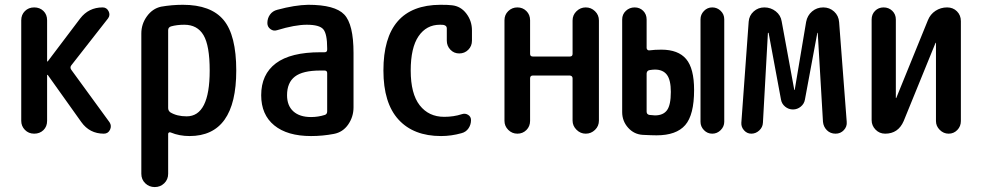

<svg xmlns="http://www.w3.org/2000/svg" viewBox="-20 -550 4040 790"><path d="M67.4 -52.7V-466.8Q67.4 -489.3 82.5 -504.4Q97.7 -519.5 120.6 -519.5Q143.6 -519.5 158.7 -504.9Q173.8 -490.2 173.8 -466.8V-297.9Q173.8 -296.9 174.8 -296.9L176.8 -297.9L309.6 -473.6Q344.7 -519.5 402.3 -519.5Q418.9 -519.5 426.8 -503.9Q434.6 -488.3 424.8 -474.6L273.4 -281.2Q266.6 -272.5 273.4 -262.7L430.7 -46.9Q440.4 -32.2 432.6 -16.1Q424.8 0 407.2 0Q348.6 0 314.5 -47.9L176.8 -241.2Q175.8 -242.2 174.8 -242.2Q173.8 -242.2 173.8 -241.2V-52.7Q173.8 -29.3 158.7 -14.6Q143.6 0 120.6 0Q97.7 0 82.5 -15.6Q67.4 -31.2 67.4 -52.7Z M671.9 -425.8V-105.5Q671.9 -94.7 680.7 -87.9Q708 -71.3 748 -71.3Q842.8 -71.3 842.8 -259.8Q842.8 -362.3 817.4 -405.3Q792 -448.2 738.3 -448.2Q708 -448.2 683.6 -441.4Q671.9 -437.5 671.9 -425.8ZM561.5 165V-412.1Q561.5 -451.2 584.5 -482.9Q607.4 -514.6 642.6 -522.5Q687.5 -530.3 732.4 -530.3Q847.7 -530.3 899.9 -467.8Q952.1 -405.3 952.1 -259.8Q952.1 9.8 759.8 9.8Q717.8 9.8 682.6 -4.9Q678.7 -6.8 675.3 -4.9Q671.9 -2.9 671.9 1V165Q671.9 188.5 655.8 204.1Q639.6 219.7 616.7 219.7Q593.8 219.7 577.6 204.1Q561.5 188.5 561.5 165Z M1297.9 -259.8Q1225.6 -259.8 1193.4 -234.9Q1161.1 -210 1161.1 -158.2Q1161.1 -115.2 1187 -91.8Q1212.9 -68.4 1259.8 -68.4Q1289.1 -68.4 1316.4 -77.1Q1326.2 -80.1 1326.2 -91.8V-249Q1326.2 -259.8 1315.4 -259.8ZM1259.8 9.8Q1162.1 9.8 1108.4 -34.2Q1054.7 -78.1 1054.7 -158.2Q1054.7 -244.1 1115.2 -289.6Q1175.8 -335 1297.9 -335H1315.4Q1326.2 -335 1326.2 -345.7V-351.6Q1326.2 -410.2 1310.5 -429.2Q1294.9 -448.2 1242.2 -448.2Q1193.4 -448.2 1120.1 -425.8Q1105.5 -420.9 1092.8 -430.2Q1080.1 -439.5 1080.1 -455.1Q1080.1 -474.6 1090.8 -489.7Q1101.6 -504.9 1121.1 -509.8Q1193.4 -529.3 1248 -530.3Q1358.4 -530.3 1396.5 -490.2Q1434.6 -450.2 1434.6 -332V-108.4Q1434.6 -69.3 1412.6 -37.6Q1390.6 -5.9 1353.5 1Q1307.6 9.8 1259.8 9.8Z M1794.9 9.8Q1681.6 9.8 1619.6 -58.1Q1557.6 -126 1557.6 -259.8Q1557.6 -529.3 1792 -530.3Q1825.2 -530.3 1839.8 -528.3Q1876 -524.4 1898.9 -494.1Q1921.9 -463.9 1921.9 -424.8V-382.8Q1921.9 -360.4 1906.7 -345.2Q1891.6 -330.1 1869.6 -330.1Q1847.7 -330.1 1833 -345.7Q1818.4 -361.3 1818.4 -382.8V-433.6Q1818.4 -444.3 1805.7 -447.3Q1800.8 -448.2 1790 -448.2Q1734.4 -448.2 1702.1 -400.9Q1669.9 -353.5 1669.9 -259.8Q1669.9 -164.1 1707 -116.7Q1744.1 -69.3 1807.6 -69.3Q1846.7 -69.3 1879.9 -80.1Q1893.6 -85 1905.8 -77.6Q1918 -70.3 1918 -55.7Q1918 -37.1 1907.7 -22Q1897.5 -6.8 1878.9 -2Q1836.9 9.8 1794.9 9.8Z M2055.7 -52.7V-466.8Q2055.7 -489.3 2071.3 -504.4Q2086.9 -519.5 2108.9 -519.5Q2130.9 -519.5 2146 -504.4Q2161.1 -489.3 2161.1 -466.8V-328.1Q2161.1 -317.4 2172.9 -317.4H2324.2Q2335.9 -317.4 2335.9 -328.1V-465.8Q2335.9 -488.3 2352.1 -503.9Q2368.2 -519.5 2390.1 -519.5Q2412.1 -519.5 2428.2 -503.9Q2444.3 -488.3 2444.3 -465.8V-53.7Q2444.3 -31.2 2428.2 -15.6Q2412.1 0 2390.1 0Q2368.2 0 2352.1 -16.1Q2335.9 -32.2 2335.9 -53.7V-227.5Q2335.9 -238.3 2324.2 -239.3H2172.9Q2161.1 -239.3 2161.1 -227.5V-52.7Q2161.1 -30.3 2146 -15.1Q2130.9 0 2108.9 0Q2086.9 0 2071.3 -15.6Q2055.7 -31.2 2055.7 -52.7Z M2862.3 -48.8V-470.7Q2862.3 -490.2 2876.5 -504.9Q2890.6 -519.5 2910.6 -519.5Q2930.7 -519.5 2945.3 -505.4Q2960 -491.2 2960 -470.7V-48.8Q2960 -29.3 2945.3 -14.6Q2930.7 0 2910.6 0Q2890.6 0 2876.5 -14.6Q2862.3 -29.3 2862.3 -48.8ZM2674.8 -75.2Q2709 -75.2 2724.6 -96.7Q2740.2 -118.2 2740.2 -171.9Q2740.2 -220.7 2724.1 -242.2Q2708 -263.7 2674.8 -263.7Q2667 -263.7 2653.3 -261.7Q2641.6 -259.8 2640.6 -248V-90.8Q2640.6 -79.1 2652.3 -77.1Q2668 -75.2 2674.8 -75.2ZM2701.2 -345.7Q2770.5 -345.7 2803.2 -307.1Q2835.9 -268.6 2835.9 -179.7Q2835.9 -77.1 2799.3 -35.2Q2762.7 6.8 2681.6 6.8Q2663.1 6.8 2625 4.9Q2588.9 2.9 2564.5 -24.4Q2540 -51.8 2540 -88.9V-469.7Q2540 -491.2 2555.2 -505.4Q2570.3 -519.5 2591.3 -519.5Q2612.3 -519.5 2626.5 -505.4Q2640.6 -491.2 2640.6 -469.7V-352.5Q2640.6 -347.7 2644.5 -344.7Q2648.4 -341.8 2652.3 -342.8Q2673.8 -345.7 2701.2 -345.7Z M3071.3 0Q3053.7 0 3041.5 -13.7Q3029.3 -27.3 3030.3 -44.9L3060.5 -460.9Q3062.5 -486.3 3081.1 -502.9Q3099.6 -519.5 3125 -519.5Q3151.4 -519.5 3171.9 -503.4Q3192.4 -487.3 3196.3 -461.9L3248 -180.7Q3248 -179.7 3249 -179.7Q3250 -179.7 3250 -180.7L3296.9 -460Q3301.8 -486.3 3321.3 -502.9Q3340.8 -519.5 3367.2 -519.5Q3393.6 -519.5 3412.1 -502.4Q3430.7 -485.4 3432.6 -459L3463.9 -48.8Q3465.8 -29.3 3452.1 -14.6Q3438.5 0 3418 0Q3396.5 0 3382.3 -14.2Q3368.2 -28.3 3366.2 -48.8L3344.7 -414.1Q3344.7 -415 3343.8 -415Q3342.8 -415 3342.8 -414.1L3292 -140.6Q3289.1 -123 3274.9 -111.3Q3260.7 -99.6 3242.7 -99.6Q3224.6 -99.6 3210.4 -111.3Q3196.3 -123 3193.4 -140.6L3142.6 -414.1Q3142.6 -415 3140.6 -415Q3139.6 -415 3139.6 -414.1L3119.1 -44.9Q3118.2 -26.4 3104 -13.2Q3089.8 0 3071.3 0Z M3622.1 0Q3598.6 0 3582.5 -16.6Q3566.4 -33.2 3566.4 -55.7V-469.7Q3566.4 -491.2 3580.6 -505.4Q3594.7 -519.5 3615.7 -519.5Q3636.7 -519.5 3651.4 -505.4Q3666 -491.2 3666 -469.7V-147.5Q3666 -146.5 3667 -146.5Q3668 -146.5 3668 -147.5L3797.9 -466.8Q3807.6 -491.2 3829.1 -505.4Q3850.6 -519.5 3877 -519.5Q3901.4 -519.5 3917.5 -503.4Q3933.6 -487.3 3933.6 -462.9V-51.8Q3933.6 -30.3 3918.9 -15.1Q3904.3 0 3883.3 0Q3862.3 0 3846.7 -15.6Q3831.1 -31.2 3831.1 -51.8V-373Q3831.1 -374 3830.1 -374Q3829.1 -374 3829.1 -373L3698.2 -51.8Q3675.8 0 3622.1 0Z"/></svg>

Font: Rounded-X Mgen+ 1mn medium
Style: Regular
Weight: 500
Designer: [Source Han Sans]
Ryoko NISHIZUKA  (kana & ideographs); Paul D. Hunt (Latin, Greek & Cyrillic); Wenlong ZHANG  (bopomofo
Version: Version 1.059.20150602